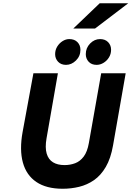

<svg xmlns="http://www.w3.org/2000/svg" viewBox="-20 -1152 811 1184"><path d="M366.5 12Q266 12 204.2 -29.8Q142.5 -71.5 121 -150Q99.5 -228.5 119.5 -338.5L186 -700H337L267 -299Q257 -241.5 267.8 -205Q278.5 -168.5 306.8 -151.2Q335 -134 378 -134Q413 -134 443.5 -145.5Q474 -157 496.2 -186.5Q518.5 -216 528 -270L604 -700H755L677 -255Q663 -175 632.5 -122.8Q602 -70.5 559.8 -41.2Q517.5 -12 468 0Q418.5 12 366.5 12ZM576 -752Q544.5 -752 526.8 -771.2Q509 -790.5 509 -818Q509 -856.5 535.8 -883.8Q562.5 -911 597 -911Q628.5 -911 646.8 -892Q665 -873 665 -845Q665 -819 652 -798Q639 -777 618.5 -764.5Q598 -752 576 -752ZM387 -752Q356.5 -752 338.2 -771.2Q320 -790.5 320 -818Q320 -844 333 -865Q346 -886 366 -898.5Q386 -911 407 -911Q439.5 -911 457.8 -892Q476 -873 476 -845Q476 -806 448.5 -779Q421 -752 387 -752ZM432 -976 595 -1132H771L566 -976Z"/></svg>

Font: Overpass Black
Style: Italic
Weight: 900
Italic angle: -10°
Designer: Delve Withrington, Dave Bailey, Thomas Jockin
Foundry: Delve Fonts LLC
Version: Version 4.000